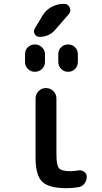

<svg xmlns="http://www.w3.org/2000/svg" viewBox="-20 -985 540 1015"><path d="M392.6 -84Q409.2 -86.9 423.8 -77.6Q438.5 -68.4 438.5 -50.8Q438.5 -29.3 425.8 -13.7Q413.1 2 392.6 4.9Q360.4 9.8 332 9.8Q238.3 9.8 203.1 -24.4Q168 -58.6 168 -150.4V-463.9Q168 -487.3 184.1 -503.4Q200.2 -519.5 223.1 -519.5Q246.1 -519.5 262.2 -503.4Q278.3 -487.3 278.3 -463.9V-169.9Q278.3 -112.3 291.5 -96.2Q304.7 -80.1 351.6 -80.1Q374 -80.1 392.6 -84ZM288.1 -698.2Q288.1 -720.7 303.2 -735.4Q318.4 -750 340.3 -750Q362.3 -750 377 -734.9Q391.6 -719.7 391.6 -698.2V-658.2Q391.6 -635.7 377 -620.6Q362.3 -605.5 340.3 -605.5Q318.4 -605.5 303.2 -620.6Q288.1 -635.7 288.1 -658.2ZM112.3 -658.2V-698.2Q112.3 -720.7 127.4 -735.4Q142.6 -750 164.6 -750Q186.5 -750 202.1 -734.9Q217.8 -719.7 217.8 -698.2V-658.2Q217.8 -635.7 202.1 -620.6Q186.5 -605.5 164.6 -605.5Q142.6 -605.5 127.4 -620.6Q112.3 -635.7 112.3 -658.2ZM318.4 -964.8Q339.8 -964.8 348.6 -944.8Q357.4 -924.8 342.8 -909.2L271.5 -827.1Q239.3 -790 188.5 -790Q171.9 -790 163.6 -804.7Q155.3 -819.3 163.1 -833L204.1 -901.4Q221.7 -931.6 252.4 -948.2Q283.2 -964.8 318.4 -964.8Z"/></svg>

Font: Rounded-X Mgen+ 1m medium
Style: Regular
Weight: 500
Designer: [Source Han Sans]
Ryoko NISHIZUKA  (kana & ideographs); Paul D. Hunt (Latin, Greek & Cyrillic); Wenlong ZHANG  (bopomofo
Version: Version 1.059.20150602